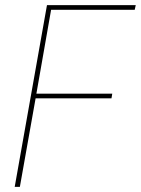

<svg xmlns="http://www.w3.org/2000/svg" viewBox="-20 -724 546 744"><path d="M37 0H57L118 -343H412L415 -361H121L178 -686H502L506 -704H162Z"/></svg>

Font: Poppins Devanagari Thin
Style: Italic
Weight: 100
Italic angle: -10°
Designer: Ninad Kale (Devanagari), Jonny Pinhorn (Latin)
Foundry: Indian Type Foundry
Version: 4.005